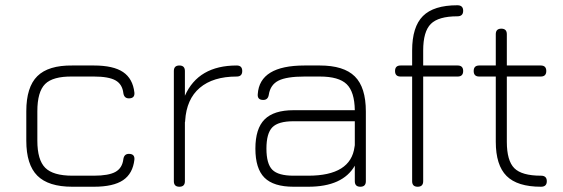

<svg xmlns="http://www.w3.org/2000/svg" viewBox="-20 -710 2139 730"><path d="M255 0Q164 0 122 -42Q80 -84 80 -175V-287Q80 -379 122 -420.5Q164 -462 255 -461H337Q411 -461 448 -436Q485 -411 491 -358Q493 -336 470 -336Q452 -336 449 -356Q445 -390 419 -404.5Q393 -419 337 -419H255Q181 -420 151.5 -390.5Q122 -361 122 -287V-175Q122 -102 152 -72Q182 -42 255 -42H337Q393 -42 419 -56.5Q445 -71 449 -105Q452 -125 470 -125Q493 -125 491 -103Q485 -50 448 -25Q411 0 337 0Z M683 -21Q683 0 662 0Q641 0 641 -21V-440Q641 -461 662 -461Q683 -461 683 -440V-346Q734 -461 880 -461Q901 -461 901 -440Q901 -419 880 -419Q790 -419 739.5 -376Q689 -333 684 -251Q684 -247 683 -245Z M1096 0Q1020 0 985.5 -34.5Q951 -69 951 -145Q951 -221 986 -256Q1021 -291 1096 -291H1329Q1328 -361 1298 -390Q1268 -419 1196 -419H1138Q1070 -419 1039 -403.5Q1008 -388 1002 -350Q999 -330 981 -330Q958 -330 960 -352Q967 -461 1138 -461H1196Q1287 -461 1329 -419.5Q1371 -378 1371 -286V-21Q1371 0 1350 0Q1329 0 1329 -21V-80Q1283 0 1152 0ZM1152 -42Q1314 -42 1328 -152Q1328 -153 1328.5 -155Q1329 -157 1329 -158V-249H1096Q1038 -249 1015.5 -226Q993 -203 993 -145Q993 -87 1015.5 -64.5Q1038 -42 1096 -42Z M1589 -21Q1589 0 1568 0Q1547 0 1547 -21V-419H1503Q1482 -419 1482 -440Q1482 -461 1503 -461H1547V-518Q1547 -608 1588 -649Q1629 -690 1719 -690Q1741 -690 1741 -669Q1741 -648 1719 -648Q1647 -648 1618 -619Q1589 -590 1589 -518V-461H1720Q1741 -461 1741 -440Q1741 -419 1720 -419H1589Z M2037 0Q1947 0 1906 -41Q1865 -82 1865 -171V-419H1802Q1781 -419 1781 -440Q1781 -461 1802 -461H1865V-580Q1865 -601 1886 -601Q1907 -601 1907 -580V-461H2036Q2057 -461 2057 -440Q2057 -419 2036 -419H1907V-171Q1907 -99 1935.5 -70.5Q1964 -42 2037 -42Q2059 -42 2059 -21Q2059 0 2037 0Z"/></svg>

Font: Jura Light
Style: Regular
Weight: 300
Designer: Daniel Johnson, Alexei Vanyashin
Foundry: Daniel Johnson
Version: Version 5.103